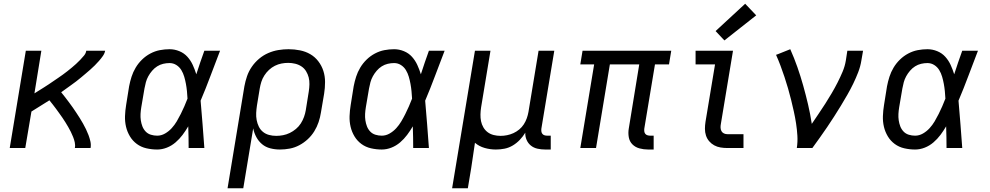

<svg xmlns="http://www.w3.org/2000/svg" viewBox="-20 -791 5290 1026"><path d="M32 0 118 -520H201L164 -292Q177 -300 189.5 -308Q202 -316 215 -324Q228 -332 240.5 -340.5Q253 -349 265.5 -357.5Q278 -366 290.5 -374.5Q303 -383 315.5 -392Q328 -401 340 -410.5Q352 -420 363.5 -429.5Q375 -439 386.5 -449.5Q398 -460 408.5 -471Q419 -482 429 -494Q439 -506 441 -520H542Q539 -505 529.5 -491.5Q520 -478 509 -465.5Q498 -453 486.5 -441.5Q475 -430 462.5 -419Q450 -408 437.5 -397.5Q425 -387 412.5 -376.5Q400 -366 387 -356Q374 -346 360.5 -336.5Q347 -327 334 -317.5Q321 -308 307 -298Q318 -285 328 -271.5Q338 -258 348.5 -244.5Q359 -231 368.5 -217Q378 -203 387.5 -189Q397 -175 406 -160.5Q415 -146 423.5 -131Q432 -116 439.5 -100.5Q447 -85 453 -69Q459 -53 463 -35.5Q467 -18 464 0H380Q383 -15 379.5 -30.5Q376 -46 370.5 -59.5Q365 -73 358.5 -86.5Q352 -100 344.5 -112.5Q337 -125 329.5 -137.5Q322 -150 313.5 -162Q305 -174 296.5 -186Q288 -198 279.5 -209.5Q271 -221 262 -232.5Q253 -244 244 -255Q220 -240 196 -225Q172 -210 148 -195L115 0Z M820 8Q791 8 762.5 1.5Q734 -5 711.5 -21.5Q689 -38 674.5 -62Q660 -86 653.5 -113.5Q647 -141 648 -170.5Q649 -200 654 -230L670 -330Q675 -356 683 -381Q691 -406 705 -429.5Q719 -453 739 -472.5Q759 -492 783.5 -505Q808 -518 834 -523Q860 -528 886 -528Q913 -528 938.5 -517.5Q964 -507 981.5 -487.5Q999 -468 1010 -444Q1021 -420 1029 -394Q1039 -426 1050 -457.5Q1061 -489 1072 -520H1156Q1130 -453 1105 -386Q1080 -319 1052 -253Q1058 -190 1062.5 -126.5Q1067 -63 1072 0H988Q988 -28 987.5 -56.5Q987 -85 986 -113V-115Q986 -115 986 -115Q986 -115 986 -116Q972 -92 955.5 -70Q939 -48 918 -30Q897 -12 871.5 -2Q846 8 820 8ZM820 -66Q842 -66 862 -77.5Q882 -89 897.5 -106Q913 -123 924.5 -142.5Q936 -162 946 -182Q956 -202 965 -222.5Q974 -243 982 -264Q981 -284 979 -304Q977 -324 973.5 -343Q970 -362 964.5 -381Q959 -400 949 -416.5Q939 -433 922.5 -443.5Q906 -454 886 -454Q869 -454 852 -450Q835 -446 820 -436.5Q805 -427 793 -413Q781 -399 772.5 -383.5Q764 -368 759.5 -351.5Q755 -335 752 -318L735 -218Q732 -200 731 -182.5Q730 -165 732.5 -148Q735 -131 741 -115.5Q747 -100 758.5 -88Q770 -76 786.5 -71Q803 -66 820 -66Z M1196 215 1286 -330Q1291 -357 1300 -383.5Q1309 -410 1325.5 -434Q1342 -458 1364.5 -477Q1387 -496 1413.5 -507.5Q1440 -519 1467.5 -523.5Q1495 -528 1522 -528Q1553 -528 1583 -522Q1613 -516 1638 -501.5Q1663 -487 1681 -463.5Q1699 -440 1708 -412Q1717 -384 1717 -352.5Q1717 -321 1712 -290L1695 -190Q1691 -164 1682.5 -138.5Q1674 -113 1659.5 -89.5Q1645 -66 1624.5 -47Q1604 -28 1579.5 -15Q1555 -2 1528.5 3Q1502 8 1476 8Q1449 8 1424 1.5Q1399 -5 1380.5 -20.5Q1362 -36 1350 -58Q1338 -80 1333 -105L1280 215ZM1456 -65Q1474 -65 1492.5 -68.5Q1511 -72 1528.5 -80.5Q1546 -89 1561.5 -102Q1577 -115 1587.5 -131.5Q1598 -148 1604.5 -166Q1611 -184 1614 -202L1630 -302Q1633 -321 1633.5 -340.5Q1634 -360 1629.5 -377.5Q1625 -395 1615.5 -410.5Q1606 -426 1591 -436Q1576 -446 1557.5 -450.5Q1539 -455 1520 -455Q1502 -455 1484 -451.5Q1466 -448 1449 -439.5Q1432 -431 1417.5 -417.5Q1403 -404 1392.5 -387.5Q1382 -371 1376.5 -353.5Q1371 -336 1368 -318L1353 -227Q1350 -207 1349 -187.5Q1348 -168 1351.5 -149.5Q1355 -131 1363 -114.5Q1371 -98 1385 -86.5Q1399 -75 1417.5 -70Q1436 -65 1456 -65Z M2020 8Q1991 8 1962.5 1.5Q1934 -5 1911.5 -21.5Q1889 -38 1874.5 -62Q1860 -86 1853.5 -113.5Q1847 -141 1848 -170.5Q1849 -200 1854 -230L1870 -330Q1875 -356 1883 -381Q1891 -406 1905 -429.5Q1919 -453 1939 -472.5Q1959 -492 1983.5 -505Q2008 -518 2034 -523Q2060 -528 2086 -528Q2113 -528 2138.5 -517.5Q2164 -507 2181.5 -487.5Q2199 -468 2210 -444Q2221 -420 2229 -394Q2239 -426 2250 -457.5Q2261 -489 2272 -520H2356Q2330 -453 2305 -386Q2280 -319 2252 -253Q2258 -190 2262.5 -126.5Q2267 -63 2272 0H2188Q2188 -28 2187.5 -56.5Q2187 -85 2186 -113V-115Q2186 -115 2186 -115Q2186 -115 2186 -116Q2172 -92 2155.5 -70Q2139 -48 2118 -30Q2097 -12 2071.5 -2Q2046 8 2020 8ZM2020 -66Q2042 -66 2062 -77.5Q2082 -89 2097.5 -106Q2113 -123 2124.5 -142.5Q2136 -162 2146 -182Q2156 -202 2165 -222.5Q2174 -243 2182 -264Q2181 -284 2179 -304Q2177 -324 2173.5 -343Q2170 -362 2164.5 -381Q2159 -400 2149 -416.5Q2139 -433 2122.5 -443.5Q2106 -454 2086 -454Q2069 -454 2052 -450Q2035 -446 2020 -436.5Q2005 -427 1993 -413Q1981 -399 1972.5 -383.5Q1964 -368 1959.5 -351.5Q1955 -335 1952 -318L1935 -218Q1932 -200 1931 -182.5Q1930 -165 1932.5 -148Q1935 -131 1941 -115.5Q1947 -100 1958.5 -88Q1970 -76 1986.5 -71Q2003 -66 2020 -66Z M2396 215 2518 -520H2601L2551 -218Q2548 -199 2547.5 -180Q2547 -161 2550.5 -143.5Q2554 -126 2563 -110.5Q2572 -95 2586 -84.5Q2600 -74 2618 -69.5Q2636 -65 2655 -65Q2672 -65 2689.5 -68.5Q2707 -72 2723.5 -79.5Q2740 -87 2754.5 -99Q2769 -111 2779 -126.5Q2789 -142 2795 -159Q2801 -176 2804 -193L2858 -520H2942L2873 -104Q2872 -96 2873 -88.5Q2874 -81 2878.5 -75.5Q2883 -70 2890 -68Q2897 -66 2905 -66H2923V8H2893Q2872 8 2852 3.5Q2832 -1 2817 -13Q2802 -25 2794 -43.5Q2786 -62 2787 -82Q2775 -62 2758 -44Q2741 -26 2720 -13.5Q2699 -1 2676 3.5Q2653 8 2630 8Q2599 8 2569.5 -0.5Q2540 -9 2518 -28Q2518 -28 2518 -28Q2518 -28 2518 -28Q2513 6 2508 40Q2503 74 2498 107L2480 215Z M3443 8Q3420 8 3397.5 2Q3375 -4 3359.5 -19.5Q3344 -35 3340 -58Q3336 -81 3340 -104L3396 -447H3239L3165 0H3081L3155 -447H3081L3093 -520H3567L3555 -447H3480L3423 -104Q3422 -96 3423 -88.5Q3424 -81 3428.5 -75.5Q3433 -70 3440.5 -68Q3448 -66 3455 -66H3473V8Z M3867 0Q3848 0 3830 -3Q3812 -6 3796.5 -14.5Q3781 -23 3769.5 -36.5Q3758 -50 3752.5 -67Q3747 -84 3747 -102.5Q3747 -121 3750 -140L3801 -447H3697V-520H3897L3832 -128Q3830 -118 3830.5 -108Q3831 -98 3835.5 -90Q3840 -82 3848.5 -78Q3857 -74 3867 -74H3953V0ZM3851 -575 3804 -625 3962 -771 4021 -709Z M4238 0Q4243 -33 4241 -66Q4239 -99 4234 -131.5Q4229 -164 4222 -195.5Q4215 -227 4207.5 -257.5Q4200 -288 4191 -319Q4182 -350 4172 -380Q4162 -410 4151 -439.5Q4140 -469 4127 -498L4138 -502L4203 -528Q4224 -481 4241 -432.5Q4258 -384 4272 -334Q4286 -284 4298 -233Q4310 -182 4318 -129Q4336 -156 4354.5 -183Q4373 -210 4390.5 -237.5Q4408 -265 4424.5 -293Q4441 -321 4455.5 -349.5Q4470 -378 4482.5 -407.5Q4495 -437 4500 -468L4508 -520H4592L4583 -468Q4578 -436 4566 -405Q4554 -374 4539.5 -344Q4525 -314 4508 -284.5Q4491 -255 4473.5 -226Q4456 -197 4437.5 -168.5Q4419 -140 4400 -111.5Q4381 -83 4361 -55.5Q4341 -28 4321 0Z M4870 8Q4841 8 4812.5 1.5Q4784 -5 4761.5 -21.5Q4739 -38 4724.5 -62Q4710 -86 4703.5 -113.5Q4697 -141 4698 -170.5Q4699 -200 4704 -230L4720 -330Q4725 -356 4733 -381Q4741 -406 4755 -429.5Q4769 -453 4789 -472.5Q4809 -492 4833.5 -505Q4858 -518 4884 -523Q4910 -528 4936 -528Q4963 -528 4988.5 -517.5Q5014 -507 5031.5 -487.5Q5049 -468 5060 -444Q5071 -420 5079 -394Q5089 -426 5100 -457.5Q5111 -489 5122 -520H5206Q5180 -453 5155 -386Q5130 -319 5102 -253Q5108 -190 5112.5 -126.5Q5117 -63 5122 0H5038Q5038 -28 5037.5 -56.5Q5037 -85 5036 -113V-115Q5036 -115 5036 -115Q5036 -115 5036 -116Q5022 -92 5005.5 -70Q4989 -48 4968 -30Q4947 -12 4921.5 -2Q4896 8 4870 8ZM4870 -66Q4892 -66 4912 -77.5Q4932 -89 4947.5 -106Q4963 -123 4974.5 -142.5Q4986 -162 4996 -182Q5006 -202 5015 -222.5Q5024 -243 5032 -264Q5031 -284 5029 -304Q5027 -324 5023.5 -343Q5020 -362 5014.5 -381Q5009 -400 4999 -416.5Q4989 -433 4972.5 -443.5Q4956 -454 4936 -454Q4919 -454 4902 -450Q4885 -446 4870 -436.5Q4855 -427 4843 -413Q4831 -399 4822.5 -383.5Q4814 -368 4809.5 -351.5Q4805 -335 4802 -318L4785 -218Q4782 -200 4781 -182.5Q4780 -165 4782.5 -148Q4785 -131 4791 -115.5Q4797 -100 4808.5 -88Q4820 -76 4836.5 -71Q4853 -66 4870 -66Z"/></svg>

Font: Zed Sans Extended
Style: Italic
Weight: 400
Width: 7
Italic angle: -9°
Designer: Belleve Invis
Foundry: Belleve Invis
Version: Version 1.0.0; ttfautohint (v1.8.4)